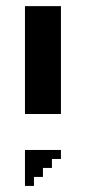

<svg xmlns="http://www.w3.org/2000/svg" viewBox="-20 -603 278 623"><path d="M61 -583.1V-233.1H177.7V-583.1ZM61 0.3H90.2V-28.9H119.3V-58.1H148.5V-87.2H177.7V-116.4H61Z"/></svg>

Font: Stepalange Short
Style: Regular
Weight: 400
Designer: Szymon Furjan
Version: Version 1.001;Fontself Maker 3.5.8